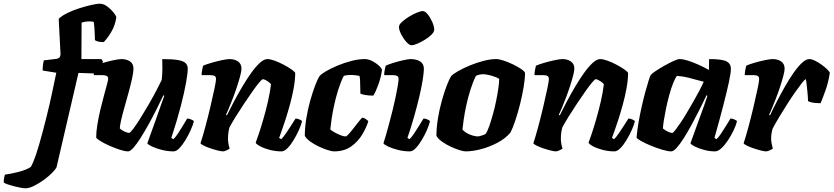

<svg xmlns="http://www.w3.org/2000/svg" viewBox="-196 -820 4515 1040"><path d="M-59 200Q-66 200 -83 197Q-100 194 -119.5 189Q-139 184 -155 178.5Q-171 173 -176 168Q-176 159 -173.5 143.5Q-171 128 -169 126Q-133 121 -93 110.5Q-53 100 -29 84Q-23 74 -16 57.5Q-9 41 -1 17.5Q7 -6 16 -37Q25 -68 35 -105.5Q45 -143 56 -187Q74 -259 85.5 -314.5Q97 -370 109 -426L35 -438Q35 -455 37 -470.5Q39 -486 41 -493L109 -501Q120 -503 125 -507.5Q130 -512 132 -524L122 -718Q139 -735 170 -750Q201 -765 236 -776Q271 -787 300.5 -793.5Q330 -800 344 -800Q365 -800 385 -785Q405 -770 419 -752.5Q433 -735 434 -726Q428 -683 407 -647.5Q386 -612 366 -592Q345 -592 333.5 -595.5Q322 -599 318 -603Q318 -610 317.5 -628.5Q317 -647 315.5 -668Q314 -689 312 -701Q306 -703 299 -703.5Q292 -704 286 -704Q275 -704 264 -702Q253 -700 246 -697L245 -500H353L362 -487Q355 -467 342.5 -447.5Q330 -428 321 -422L229 -425L110 87Q105 97 86.5 116Q68 135 42 154Q16 173 -11 186.5Q-38 200 -59 200Z M498 0Q481 0 453 -9Q425 -18 396 -31Q367 -44 347 -56.5Q327 -69 325 -75Q325 -106 331.5 -145.5Q338 -185 347.5 -225.5Q357 -266 367 -302Q377 -338 383.5 -362.5Q390 -387 390 -393Q390 -405 381.5 -409Q373 -413 359 -413H312Q312 -427 315 -441.5Q318 -456 320 -464Q334 -471 362.5 -479.5Q391 -488 419.5 -494Q448 -500 462 -500Q489 -500 508 -487.5Q527 -475 527 -448Q527 -429 519.5 -395Q512 -361 501 -320.5Q490 -280 478.5 -240Q467 -200 460 -169Q453 -138 453 -124Q462 -115 478.5 -107.5Q495 -100 503 -100Q509 -100 526 -122.5Q543 -145 565 -180.5Q587 -216 610 -255.5Q633 -295 651.5 -330.5Q670 -366 680 -387Q683 -412 683.5 -444Q684 -476 683 -500Q740 -500 769.5 -494.5Q799 -489 810 -477.5Q821 -466 821 -448Q821 -425 812 -373.5Q803 -322 783.5 -246Q764 -170 732 -73L743 -66Q754 -76 767.5 -96Q781 -116 794.5 -139Q808 -162 818 -178Q827 -178 839.5 -173Q852 -168 854 -163Q849 -142 836.5 -114.5Q824 -87 808 -60.5Q792 -34 775.5 -17Q759 0 744 0Q713 0 681 -8Q649 -16 627 -26.5Q605 -37 602 -44L650 -177Q663 -215 675 -248.5Q687 -282 694 -301L689 -304Q673 -270 652.5 -229Q632 -188 609.5 -147.5Q587 -107 566 -73.5Q545 -40 527 -20Q509 0 498 0Z M1013 0Q1002 0 982.5 -5Q963 -10 942.5 -17Q922 -24 907 -31.5Q892 -39 890 -44Q902 -80 916 -132Q930 -184 943 -239Q956 -294 965 -337Q968 -352 970 -362Q972 -372 973 -380Q974 -388 974 -393Q974 -404 966.5 -408.5Q959 -413 943 -413H896Q896 -426 899 -441Q902 -456 904 -464Q919 -471 948 -479.5Q977 -488 1005.5 -494Q1034 -500 1047 -500Q1075 -500 1093.5 -487Q1112 -474 1112 -448Q1112 -435 1105 -408.5Q1098 -382 1087.5 -350Q1077 -318 1065 -287Q1053 -256 1043 -232Q1033 -208 1028 -199L1033 -195Q1050 -230 1071.5 -270.5Q1093 -311 1117 -351.5Q1141 -392 1165 -425.5Q1189 -459 1211.5 -479.5Q1234 -500 1252 -500Q1268 -500 1292.5 -491Q1317 -482 1341.5 -469Q1366 -456 1383.5 -443.5Q1401 -431 1403 -425Q1403 -388 1395 -343.5Q1387 -299 1374.5 -253.5Q1362 -208 1349.5 -169.5Q1337 -131 1327.5 -105Q1318 -79 1316 -73L1327 -66Q1338 -76 1352 -96.5Q1366 -117 1380.5 -139.5Q1395 -162 1405 -178Q1414 -178 1426 -173Q1438 -168 1440 -163Q1435 -142 1422.5 -114.5Q1410 -87 1394 -60.5Q1378 -34 1361 -17Q1344 0 1329 0Q1297 0 1266 -8Q1235 -16 1213.5 -27.5Q1192 -39 1189 -47Q1194 -60 1205.5 -94Q1217 -128 1230.5 -174.5Q1244 -221 1255.5 -271Q1267 -321 1272 -364Q1264 -373 1255 -379Q1246 -385 1239 -388Q1232 -391 1228 -391Q1223 -391 1207.5 -372.5Q1192 -354 1171 -324Q1150 -294 1126.5 -259Q1103 -224 1082 -190Q1061 -156 1047 -130Q1043 -116 1041 -100.5Q1039 -85 1039 -69Q1039 -55 1041.5 -41Q1044 -27 1048 -15Q1041 -10 1031 -5.5Q1021 -1 1013 0Z M1613 0Q1602 0 1579.5 -7Q1557 -14 1531.5 -26Q1506 -38 1485 -53Q1464 -68 1455 -84Q1455 -128 1463 -177.5Q1471 -227 1484 -273.5Q1497 -320 1510.5 -355.5Q1524 -391 1535 -408Q1544 -419 1570.5 -434.5Q1597 -450 1633 -465Q1669 -480 1707.5 -490Q1746 -500 1779 -500Q1800 -500 1821 -489Q1842 -478 1857 -464Q1872 -450 1873 -441Q1868 -402 1853.5 -362Q1839 -322 1826 -302Q1802 -302 1782.5 -305.5Q1763 -309 1756 -313Q1756 -321 1755.5 -340Q1755 -359 1754.5 -379.5Q1754 -400 1751 -409Q1740 -411 1728.5 -412.5Q1717 -414 1708 -414Q1698 -414 1686.5 -413Q1675 -412 1666 -409Q1649 -375 1636 -333.5Q1623 -292 1614 -250.5Q1605 -209 1600 -174Q1595 -139 1593 -119Q1599 -113 1614.5 -104Q1630 -95 1647.5 -88Q1665 -81 1676 -81Q1681 -81 1692.5 -93.5Q1704 -106 1718 -124Q1732 -142 1745 -158.5Q1758 -175 1766 -183Q1777 -181 1786.5 -174.5Q1796 -168 1799 -163Q1789 -130 1766.5 -92Q1744 -54 1706.5 -27Q1669 0 1613 0Z M2024 0Q1992 0 1960 -8Q1928 -16 1906 -26.5Q1884 -37 1881 -44Q1887 -61 1895 -89.5Q1903 -118 1912.5 -153Q1922 -188 1931 -224.5Q1940 -261 1947 -295Q1954 -329 1958.5 -354.5Q1963 -380 1963 -393Q1963 -405 1954.5 -409Q1946 -413 1932 -413H1885Q1885 -427 1888 -441.5Q1891 -456 1893 -464Q1907 -471 1934.5 -479.5Q1962 -488 1989 -494Q2016 -500 2028 -500Q2060 -500 2080 -487Q2100 -474 2100 -448Q2100 -435 2097 -411Q2094 -387 2087.5 -353Q2081 -319 2070.5 -276.5Q2060 -234 2045.5 -183Q2031 -132 2011 -73L2022 -66Q2033 -76 2046.5 -96Q2060 -116 2074 -139Q2088 -162 2098 -178Q2108 -178 2119.5 -173Q2131 -168 2133 -163Q2128 -142 2116 -114.5Q2104 -87 2088 -60.5Q2072 -34 2055.5 -17Q2039 0 2024 0ZM2033 -575Q2021 -575 2005 -593Q1989 -611 1977 -634.5Q1965 -658 1965 -674Q1965 -686 1980.5 -700.5Q1996 -715 2018.5 -729Q2041 -743 2062 -751.5Q2083 -760 2094 -760Q2107 -760 2121.5 -741.5Q2136 -723 2146 -699.5Q2156 -676 2156 -660Q2156 -647 2141.5 -632.5Q2127 -618 2106 -605Q2085 -592 2065 -583.5Q2045 -575 2033 -575Z M2326 0Q2315 0 2292.5 -7Q2270 -14 2244.5 -26Q2219 -38 2198 -53Q2177 -68 2168 -84Q2168 -128 2176 -177.5Q2184 -227 2197 -273.5Q2210 -320 2223.5 -355.5Q2237 -391 2248 -408Q2258 -419 2285 -434.5Q2312 -450 2348 -465Q2384 -480 2422 -490Q2460 -500 2492 -500Q2507 -500 2531.5 -492Q2556 -484 2582 -471.5Q2608 -459 2626.5 -446.5Q2645 -434 2648 -425Q2648 -394 2640.5 -349Q2633 -304 2621 -256Q2609 -208 2595 -166.5Q2581 -125 2569 -102Q2541 -69 2498 -46.5Q2455 -24 2409.5 -12Q2364 0 2326 0ZM2393 -81Q2396 -81 2403.5 -83Q2411 -85 2419.5 -88Q2428 -91 2434 -94Q2444 -108 2454 -136.5Q2464 -165 2474 -201Q2484 -237 2491.5 -274Q2499 -311 2503.5 -342.5Q2508 -374 2508 -393Q2497 -400 2480.5 -405.5Q2464 -411 2448 -414.5Q2432 -418 2422 -418Q2412 -418 2402 -416Q2392 -414 2382 -409Q2365 -375 2352 -333.5Q2339 -292 2330 -250.5Q2321 -209 2316 -174.5Q2311 -140 2309 -119Q2316 -109 2331 -100Q2346 -91 2363.5 -86Q2381 -81 2393 -81Z M2816 0Q2805 0 2785.5 -5Q2766 -10 2745.5 -17Q2725 -24 2710 -31.5Q2695 -39 2693 -44Q2705 -80 2719 -132Q2733 -184 2746 -239Q2759 -294 2768 -337Q2771 -352 2773 -362Q2775 -372 2776 -380Q2777 -388 2777 -393Q2777 -404 2769.5 -408.5Q2762 -413 2746 -413H2699Q2699 -426 2702 -441Q2705 -456 2707 -464Q2722 -471 2751 -479.5Q2780 -488 2808.5 -494Q2837 -500 2850 -500Q2878 -500 2896.5 -487Q2915 -474 2915 -448Q2915 -435 2908 -408.5Q2901 -382 2890.5 -350Q2880 -318 2868 -287Q2856 -256 2846 -232Q2836 -208 2831 -199L2836 -195Q2853 -230 2874.5 -270.5Q2896 -311 2920 -351.5Q2944 -392 2968 -425.5Q2992 -459 3014.5 -479.5Q3037 -500 3055 -500Q3071 -500 3095.5 -491Q3120 -482 3144.5 -469Q3169 -456 3186.5 -443.5Q3204 -431 3206 -425Q3206 -388 3198 -343.5Q3190 -299 3177.5 -253.5Q3165 -208 3152.5 -169.5Q3140 -131 3130.5 -105Q3121 -79 3119 -73L3130 -66Q3141 -76 3155 -96.5Q3169 -117 3183.5 -139.5Q3198 -162 3208 -178Q3217 -178 3229 -173Q3241 -168 3243 -163Q3238 -142 3225.5 -114.5Q3213 -87 3197 -60.5Q3181 -34 3164 -17Q3147 0 3132 0Q3100 0 3069 -8Q3038 -16 3016.5 -27.5Q2995 -39 2992 -47Q2997 -60 3008.5 -94Q3020 -128 3033.5 -174.5Q3047 -221 3058.5 -271Q3070 -321 3075 -364Q3067 -373 3058 -379Q3049 -385 3042 -388Q3035 -391 3031 -391Q3026 -391 3010.5 -372.5Q2995 -354 2974 -324Q2953 -294 2929.5 -259Q2906 -224 2885 -190Q2864 -156 2850 -130Q2846 -116 2844 -100.5Q2842 -85 2842 -69Q2842 -55 2844.5 -41Q2847 -27 2851 -15Q2844 -10 2834 -5.5Q2824 -1 2816 0Z M3440 0Q3422 0 3391.5 -9Q3361 -18 3329.5 -31Q3298 -44 3276 -56.5Q3254 -69 3252 -75Q3255 -112 3262.5 -155.5Q3270 -199 3280 -243Q3290 -287 3300 -324Q3310 -361 3318 -385.5Q3326 -410 3329 -414Q3334 -421 3355 -435Q3376 -449 3402.5 -464Q3429 -479 3452 -489.5Q3475 -500 3485 -500Q3504 -500 3530.5 -491.5Q3557 -483 3586.5 -470Q3616 -457 3644 -441L3645 -500Q3716 -500 3739.5 -487.5Q3763 -475 3763 -448Q3763 -425 3752 -374Q3741 -323 3721.5 -247.5Q3702 -172 3674 -73L3685 -66Q3696 -76 3709.5 -96Q3723 -116 3737 -139Q3751 -162 3761 -178Q3770 -178 3782 -173Q3794 -168 3796 -163Q3791 -142 3778 -114.5Q3765 -87 3747.5 -60.5Q3730 -34 3711.5 -17Q3693 0 3677 0Q3648 0 3618 -8Q3588 -16 3567.5 -26.5Q3547 -37 3544 -44L3592 -177Q3599 -196 3605 -212.5Q3611 -229 3618.5 -249.5Q3626 -270 3636 -301L3631 -304Q3615 -270 3594.5 -229Q3574 -188 3552 -147.5Q3530 -107 3509 -73.5Q3488 -40 3470 -20Q3452 0 3440 0ZM3445 -100Q3450 -100 3462 -115.5Q3474 -131 3491 -156Q3508 -181 3526 -212Q3544 -243 3562 -274Q3580 -305 3594 -332Q3608 -359 3616 -377Q3563 -392 3532 -399.5Q3501 -407 3471 -409Q3461 -397 3450 -369Q3439 -341 3429 -304.5Q3419 -268 3411.5 -231.5Q3404 -195 3399.5 -166Q3395 -137 3395 -124Q3405 -115 3420.5 -107.5Q3436 -100 3445 -100Z M3955 0Q3944 0 3924.5 -5Q3905 -10 3884.5 -17Q3864 -24 3849 -31.5Q3834 -39 3832 -44Q3844 -80 3858 -132Q3872 -184 3885 -239Q3898 -294 3907 -337Q3910 -352 3912 -362Q3914 -372 3915 -380Q3916 -388 3916 -393Q3916 -404 3908.5 -408.5Q3901 -413 3885 -413H3838Q3838 -426 3841 -441Q3844 -456 3846 -464Q3860 -471 3889 -479.5Q3918 -488 3946.5 -494Q3975 -500 3989 -500Q4017 -500 4035.5 -487Q4054 -474 4054 -448Q4054 -435 4047 -408.5Q4040 -382 4029.5 -350Q4019 -318 4007 -287Q3995 -256 3985 -232Q3975 -208 3970 -199L3975 -195Q3991 -230 4012 -270.5Q4033 -311 4056 -351.5Q4079 -392 4102.5 -425.5Q4126 -459 4148 -479.5Q4170 -500 4187 -500Q4201 -500 4219 -491Q4237 -482 4254.5 -469.5Q4272 -457 4284.5 -444.5Q4297 -432 4299 -426Q4291 -374 4276 -332Q4261 -290 4249 -261Q4220 -261 4204 -264.5Q4188 -268 4181 -272Q4180 -299 4177.5 -323Q4175 -347 4173 -365.5Q4171 -384 4169 -391Q4164 -391 4149 -372Q4134 -353 4112.5 -322.5Q4091 -292 4068 -256Q4045 -220 4024 -185Q4003 -150 3989 -123Q3985 -110 3983 -96.5Q3981 -83 3981 -69Q3981 -57 3983.5 -43.5Q3986 -30 3990 -15Q3983 -10 3973 -5.5Q3963 -1 3955 0Z"/></svg>

Font: Texturina 12pt Black
Style: Italic
Weight: 900
Italic angle: -11°
Designer: Guillermo Torres Carreño
Foundry: Omnibus-Type
Version: Version 1.002